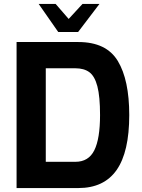

<svg xmlns="http://www.w3.org/2000/svg" viewBox="-20 -953 720 973"><path d="M64 -740H377Q519 -740 577 -644Q635 -548 635 -370Q635 -183 571 -91.5Q507 0 377 0H64ZM362 -133Q429 -133 458 -191.5Q487 -250 487 -370Q487 -464 473.5 -515.5Q460 -567 433 -587Q406 -607 362 -607H212V-133ZM176 -933H262L328 -857L398 -933H484L376 -791H275Z"/></svg>

Font: Exo
Style: Bold
Weight: 700
Designer: Natanael Gama
Foundry: Natanael Gama
Version: Version 1.500; ttfautohint (v1.6)